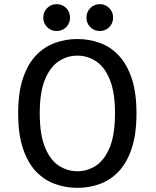

<svg xmlns="http://www.w3.org/2000/svg" viewBox="-20 -894 750 925"><path d="M353 11Q296 11 244.5 -7.8Q193 -26.5 153.2 -68.2Q113.5 -110 90.5 -178.8Q67.5 -247.5 67.5 -348Q67.5 -448 90.5 -516.5Q113.5 -585 153.2 -626.8Q193 -668.5 244.5 -687.2Q296 -706 353 -706Q410 -706 461.2 -687.2Q512.5 -668.5 552 -626.8Q591.5 -585 614.5 -516.5Q637.5 -448 637.5 -348Q637.5 -247.5 614.5 -178.8Q591.5 -110 552 -68.2Q512.5 -26.5 461.2 -7.8Q410 11 353 11ZM353 -69Q401.5 -69 442.8 -96.2Q484 -123.5 509 -184.8Q534 -246 534 -348Q534 -449.5 509 -510.5Q484 -571.5 442.8 -598.8Q401.5 -626 353 -626Q304 -626 262.8 -598.8Q221.5 -571.5 196.5 -510.5Q171.5 -449.5 171.5 -348Q171.5 -246 196.5 -184.8Q221.5 -123.5 262.8 -96.2Q304 -69 353 -69ZM253 -744.5Q226 -744.5 207.2 -763.2Q188.5 -782 188.5 -809Q188.5 -836.5 207.2 -855.2Q226 -874 253 -874Q280 -874 298.8 -855.2Q317.5 -836.5 317.5 -809Q317.5 -782 298.8 -763.2Q280 -744.5 253 -744.5ZM461 -744.5Q434 -744.5 415.2 -763.2Q396.5 -782 396.5 -809Q396.5 -836.5 415.2 -855.2Q434 -874 461 -874Q487.5 -874 506.2 -855.2Q525 -836.5 525 -809Q525 -782 506.2 -763.2Q487.5 -744.5 461 -744.5Z"/></svg>

Font: League Mono
Style: Regular
Weight: 400
Width: 6
Designer: Tyler Finck
Foundry: The League of Moveable Type / Tyler Finck
Version: Version 2.300;RELEASE